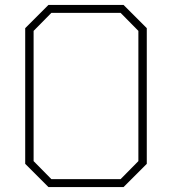

<svg xmlns="http://www.w3.org/2000/svg" viewBox="-20 -757 696 777"><path d="M176 0 82 -94V-643L176 -737H480L574 -643V-94L480 0ZM188 -32H468L540 -105V-632L468 -705H188L116 -632V-105Z"/></svg>

Font: Tomorrow ExtraLight
Style: Regular
Weight: 275
Designer: Tony de Marco, Monica Rizzolli
Foundry: Just in Type
Version: Version 2.002